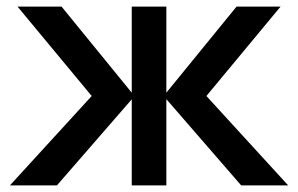

<svg xmlns="http://www.w3.org/2000/svg" viewBox="-20 -560 900 580"><path d="M378 0H482.5V-260.5L708.5 0H850.5L603.5 -270L827.5 -540H694.5L482.5 -280V-540H378V-280L166 -540H33L257 -270L10 0H152L378 -260Z"/></svg>

Font: Vela Sans SemBd
Style: Regular
Weight: 600
Designer: Principal design: Mikhail Sharanda - project Manrope.
Design modification: Ravid Balaliev
Foundry: Mikhail Sharanda
Version: Version 1.001